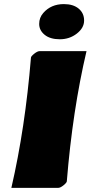

<svg xmlns="http://www.w3.org/2000/svg" viewBox="-20 -913 456 933"><path d="M262.2 0H35.2Q102.5 -291.5 130.4 -632.8Q130.4 -639.2 146.2 -651.9Q162.1 -664.6 173.3 -664.6H400.4Q332.5 -375.5 304.7 -32.2Q304.7 -25.9 289.1 -12.9Q273.4 0 262.2 0ZM190.4 -850.1Q228 -893.1 290.5 -893.1Q335.9 -893.1 362.3 -871.1Q388.7 -849.1 388.7 -813.2Q388.7 -777.3 353.3 -749.8Q317.9 -722.2 270.8 -722.2Q223.6 -722.2 197 -743.9Q170.4 -765.6 170.4 -796.6Q170.4 -827.6 190.4 -850.1Z"/></svg>

Font: Emblema One
Style: Regular
Weight: 400
Designer: Riccardo De Franceschi
Foundry: Riccardo De Franceschi
Version: Version 1.003